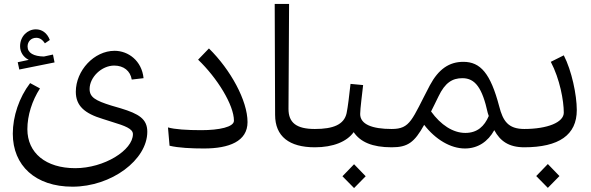

<svg xmlns="http://www.w3.org/2000/svg" viewBox="-20 -748 3002 975"><path d="M348 200C546 200 728 64 728 -79C728 -144 685 -170 593 -198L545 -212C465 -237 435 -254 435 -296C435 -356 496 -415 560 -415C608 -415 642 -388 649 -344L709 -351C700 -440 631 -490 562 -490C458 -490 365 -390 365 -282C365 -211 409 -172 502 -144L549 -129C615 -109 655 -94 655 -67C655 15 509 106 362 106C213 106 119 29 119 -92C119 -162 143 -237 183 -299L133 -326C77 -253 45 -157 45 -69C45 93 160 200 348 200ZM70 -432 78 -395 257 -431 249 -471 203 -461C151 -462 120 -479 120 -512C120 -537 138 -556 164 -556C180 -556 194 -549 208 -528L233 -545C219 -582 192 -599 162 -599C120 -599 82 -564 82 -513C82 -484 98 -458 126 -444Z M1016 6C1143 6 1237 -30 1237 -128C1237 -237 1151 -394 1041 -502L986 -445C1083 -352 1168 -215 1168 -135C1168 -103 1093 -87 1002 -87C930 -87 867 -91 833 -101L841 -8C886 3 953 6 1016 6Z M1579 0 1598 -12V-81L1579 -93C1485 -93 1445 -125 1445 -195L1448 -728H1375L1377 -165C1377 -55 1449 0 1579 0Z M1579 0C1672 0 1742 -29 1776 -77C1810 -27 1870 0 1969 0L1988 -12V-81L1969 -93C1869 -93 1809 -117 1809 -169C1809 -196 1820 -278 1824 -316L1760 -322C1753 -260 1747 -207 1740 -173C1727 -115 1672 -93 1579 -93L1560 -81V-12ZM1719 147 1778 207 1837 147 1778 86Z M1969 0C2050 0 2084 -24 2134 -114C2191 -40 2268 6 2341 6C2407 6 2458 -29 2490 -87C2520 -32 2563 0 2643 0L2662 -12V-81L2643 -93C2560 -93 2534 -134 2515 -208C2471 -375 2420 -434 2333 -434C2261 -434 2207 -397 2163 -315C2071 -140 2065 -93 1969 -93L1950 -81V-12ZM2169 -182C2181 -205 2193 -231 2207 -259C2240 -328 2277 -351 2328 -351C2393 -351 2429 -302 2457 -174C2459 -169 2460 -164 2462 -159C2440 -107 2404 -73 2343 -73C2280 -73 2218 -114 2169 -182Z M2641 0C2819 0 2909 -63 2909 -189C2909 -266 2883 -390 2843 -467L2777 -434C2823 -347 2843 -236 2843 -176C2843 -127 2761 -93 2641 -93L2624 -81V-12ZM2703 146 2762 206 2821 146 2762 85Z"/></svg>

Font: Wafeq
Style: Regular
Weight: 400
Designer: Rasmus Andersson & Azza Alameddine
Foundry: Google & TypeTogether
Version: Version 3.000;FEAKit 1.0